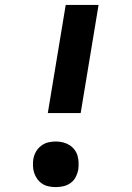

<svg xmlns="http://www.w3.org/2000/svg" viewBox="-20 -755 540 783"><path d="M175 -294 248 -735H382L309 -294ZM207 8Q193 8 178.5 5Q164 2 152.5 -5.5Q141 -13 132.5 -24.5Q124 -36 119.5 -49.5Q115 -63 114.5 -78Q114 -93 116 -107Q119 -123 127 -137Q135 -151 148.5 -161Q162 -171 177 -174.5Q192 -178 208 -178Q222 -178 236.5 -174.5Q251 -171 263 -163.5Q275 -156 283.5 -145Q292 -134 296 -120.5Q300 -107 300.5 -92Q301 -77 299 -62Q296 -47 288.5 -32.5Q281 -18 267.5 -8.5Q254 1 238.5 4.5Q223 8 207 8Z"/></svg>

Font: Iosevka Aile Extrabold
Style: Italic
Weight: 800
Italic angle: -9°
Designer: Belleve Invis
Foundry: Belleve Invis
Version: Version 31.1.0; ttfautohint (v1.8.4)